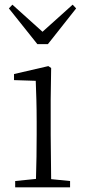

<svg xmlns="http://www.w3.org/2000/svg" viewBox="-20 -802 365 822"><path d="M33 -782 18 -766 140 -613H185L306 -766L291 -782L162 -666ZM133 0H280V-27L199 -35L197 -226V-377L199 -511L187 -519L40 -485V-459L133 -456C135 -405 137 -349 137 -281V-226C137 -172 136 -91 134 -36L45 -27V0Z"/></svg>

Font: Noto Serif CJK HK ExtraLight
Style: Regular
Weight: 200
Designer: Ryoko NISHIZUKA 西塚涼子 (kana & ideographs); Frank Grießhammer (Latin, Greek & Cyrillic); Wenlong ZHANG 张文龙 (bopomofo); San
Foundry: Adobe
Version: Version 2.001;hotconv 1.1.0;makeotfexe 2.6.0